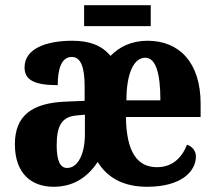

<svg xmlns="http://www.w3.org/2000/svg" viewBox="-20 -705 821 735"><path d="M302 -605H557V-685H302ZM185 10C263 10 316 -28 354 -85C392 -23 455 10 543 10C677 10 730 -51 730 -106C730 -128 715 -145 696 -151C676 -101 640 -65 581 -65C504 -65 464 -125 462 -257H748V-308C748 -466 666 -549 545 -549C484 -549 437 -526 403 -491C370 -531 323 -549 257 -549C159 -549 74 -520 74 -447C74 -399 111 -379 201 -379C201 -441 215 -487 255 -487C292 -487 304 -441 304 -374V-319L232 -316C102 -311 37 -262 37 -153C37 -39 102 10 185 10ZM594 -321H464C464 -428 494 -484 536 -484C577 -484 594 -423 594 -321ZM237 -62C209 -62 197 -92 197 -149C197 -221 215 -258 273 -263L305 -266V-191C305 -113 277 -62 237 -62Z"/></svg>

Font: Noto Serif Condensed ExtraBold
Style: Regular
Weight: 800
Width: 3
Designer: Monotype Design Team
Foundry: Monotype Imaging Inc.
Version: Version 2.013